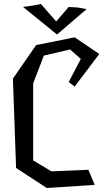

<svg xmlns="http://www.w3.org/2000/svg" viewBox="-20 -925 540 967"><path d="M45 0ZM425 -70 457 6 216 22 61 -79 45 -529 162 -698 356 -737 480 -653 356 -489 326 -512 387 -628 333 -676 201 -645 147 -505V-117L239 -62ZM266 -752 96 -890 146 -897 186 -905 263 -817 326 -890 373 -887 416 -879 267 -751H266Z"/></svg>

Font: Underdog
Style: Regular
Weight: 400
Designer: Sergey Steblina
Foundry: Sergey Steblina, Jovanny Lemonad
Version: Version 1.001; ttfautohint (v0.9)